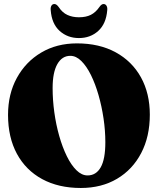

<svg xmlns="http://www.w3.org/2000/svg" viewBox="-20 -926 791 956"><path d="M363 -710Q474.5 -710 556 -665.5Q637.5 -621 681.8 -541Q726 -461 726 -355Q726 -246 683 -163.8Q640 -81.5 562.8 -35.8Q485.5 10 382.5 10Q271.5 10 190 -34.2Q108.5 -78.5 64.2 -160.2Q20 -242 20 -354Q20 -458 64 -538.2Q108 -618.5 185.2 -664.2Q262.5 -710 363 -710ZM504.5 -217.5Q504.5 -276 495.5 -336.5Q486.5 -397 470.5 -452.8Q454.5 -508.5 432.8 -552.5Q411 -596.5 385 -622.2Q359 -648 330 -648Q289 -648 265.5 -606.8Q242 -565.5 242 -487.5Q242 -428 250.5 -366.5Q259 -305 275 -248.8Q291 -192.5 312.8 -148.2Q334.5 -104 360.8 -78.2Q387 -52.5 416 -52.5Q458.5 -52.5 481.5 -93Q504.5 -133.5 504.5 -217.5ZM373 -840Q408.5 -840 432.5 -852.2Q456.5 -864.5 474.5 -890.5Q485 -906 495.5 -906Q505 -906 510.2 -897.5Q515.5 -889 514 -875.5Q508.5 -807.5 469.2 -772Q430 -736.5 373 -736.5Q316.5 -736.5 277 -772Q237.5 -807.5 232.5 -875.5Q231 -889 236 -897.5Q241 -906 251 -906Q261.5 -906 272.5 -890.5Q290.5 -863 315.8 -851.5Q341 -840 373 -840Z"/></svg>

Font: Fraunces 144pt S050 Black
Style: Regular
Weight: 900
Version: Version 1.000; ttfautohint (v1.8.3)